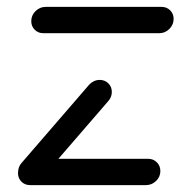

<svg xmlns="http://www.w3.org/2000/svg" viewBox="-20 -537 524 557"><path d="M445.2 -40.7Q445.2 -24.1 432.8 -12Q420.4 0 403.7 0H67Q52.2 0 42.2 -10Q32.2 -20 32.2 -34.8Q32.2 -51.9 44.6 -64.1Q57 -76.3 73.7 -76.3H410Q424.8 -76.3 435 -66.1Q445.2 -55.9 445.2 -40.7ZM67.4 -3Q52.6 -3 42.6 -13Q32.6 -23 32.6 -37.8Q32.6 -53.3 43 -64.8L238.5 -291.1Q244.1 -297.4 252.2 -301.3Q260.4 -305.2 269.3 -305.2Q284.1 -305.2 294.3 -295.2Q304.4 -285.2 304.4 -270.4Q304.4 -255.2 294.1 -243.7L98.5 -17.4Q92.6 -10.7 84.3 -6.9Q75.9 -3 67.4 -3ZM483.7 -482.2Q483.7 -465.2 471.3 -453Q458.9 -440.7 442.2 -440.7H105.6Q90.7 -440.7 80.7 -450.7Q70.7 -460.7 70.7 -475.6Q70.7 -492.6 83.1 -504.8Q95.6 -517 112.2 -517H448.9Q463.7 -517 473.7 -507Q483.7 -497 483.7 -482.2Z"/></svg>

Font: 26F Galaxy Sans
Style: Bold Italic
Weight: 700
Italic angle: -5°
Designer: C₂₉H₂₅N₃O₅
Version: Version 1.200